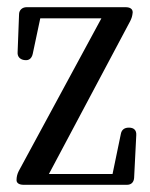

<svg xmlns="http://www.w3.org/2000/svg" viewBox="-20 -527 418 534"><path d="M26 -26C26 -18 33 -13 46 -13H333C345 -13 352 -20 353 -32L359 -151C360 -165 352 -172 339 -172H338C326 -172 318 -166 316 -154L293 -43H116L342 -468C346 -476 348 -482 349 -492V-493C349 -502 342 -507 329 -507H54C42 -507 33 -499 33 -487L29 -382C28 -370 35 -362 47 -360H48C60 -358 68 -364 71 -377L92 -476H262L32 -51C28 -43 26 -35 26 -26Z"/></svg>

Font: 寒蝉锦书宋 CompactLight
Style: Bold
Weight: 400
Width: 4
Designer: 寒蝉锦书宋{Warren} 思源宋体{Ryoko NISHIZUKA 西塚涼子 (kana & ideographs); Frank Grießhammer (Latin, Greek & Cyrillic); Wenlong ZHANG 
Foundry: Adobe & ChillType
Version: Version 2.000;Glyphs 3.1.1 (3135)